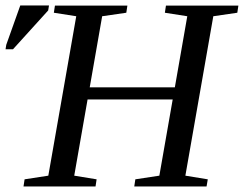

<svg xmlns="http://www.w3.org/2000/svg" viewBox="-26 -675 883 695"><path d="M59.1 0 63 -25.9 148.9 -39.1 250 -616.2 168.9 -628.9 172.9 -654.8H435.1L431.2 -628.9L343.8 -616.2L298.8 -358.9H606.9L651.9 -616.2L570.8 -628.9L574.7 -654.8H836.9L833 -628.9L746.1 -616.2L645 -39.1L726.1 -25.9L721.7 0H460L463.9 -25.9L550.8 -39.1L599.1 -314.9H291L242.7 -39.1L323.7 -25.9L319.8 0ZM-5.9 -496.6 -3.4 -512.7 47.4 -655.3H151.4L148.4 -637.2L21 -496.6Z"/></svg>

Font: Tinos
Style: Italic
Weight: 400
Italic angle: -16.333°
Designer: Steve Matteson
Foundry: Monotype Imaging Inc.
Version: Version 1.32